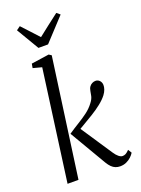

<svg xmlns="http://www.w3.org/2000/svg" viewBox="-190 -1122 893 1214"><g transform="rotate(-20 257.0 -515.0)"><path d="M48.5 0 150 -747.5 91 -763 96 -791.5 215.5 -809 232.5 -798 122 0ZM399.5 10Q383.5 10 369.2 4.5Q355 -1 342.8 -13Q330.5 -25 318.5 -45L174 -291Q210 -315.5 243.8 -336Q277.5 -356.5 307 -378.5Q336.5 -400.5 358 -429.5Q374 -450 378.5 -469.2Q383 -488.5 385 -503Q387.5 -519.5 395.5 -530.2Q403.5 -541 414.5 -546.2Q425.5 -551.5 436.5 -551.5Q452.5 -551.5 463.8 -539.8Q475 -528 475.5 -510Q476 -497 470.5 -480.8Q465 -464.5 452.5 -448Q434.5 -424.5 404.8 -401Q375 -377.5 341.2 -356.8Q307.5 -336 278 -319Q248.5 -302 231.5 -291.5L233 -315L383.5 -88.5Q396.5 -68.5 410.5 -57.2Q424.5 -46 436 -46Q447 -46 457 -51Q467 -56 481.5 -71L496.5 -46.5Q488.5 -33 474.5 -20Q460.5 -7 441.8 1.5Q423 10 399.5 10ZM169.5 -870.5 80 -1021.5 105.5 -1040Q131 -1012.5 156.5 -985Q182 -957.5 208 -929Q242 -956.5 277.8 -983.8Q313.5 -1011 351 -1040L373.5 -1021L234 -870.5Z"/></g></svg>

Font: Merriweather 48pt Light
Style: Italic
Weight: 300
Italic angle: -7.8°
Version: Version 2.101